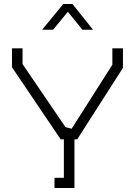

<svg xmlns="http://www.w3.org/2000/svg" viewBox="-20 -942 676 962"><path d="M308 -305 339 -297 543 -618V-700H596V-602L367 -244H353V0H253V-51H300V-244H284L40 -605V-700H93V-621ZM297 -922H343L446 -793H393L320 -883L246 -793H191Z"/></svg>

Font: Turret Road
Style: Regular
Weight: 400
Designer: Noponies
Foundry: Noponies
Version: Version 1.001; ttfautohint (v1.8)